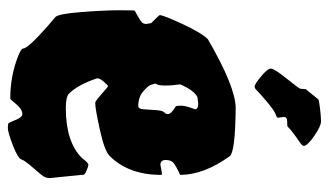

<svg xmlns="http://www.w3.org/2000/svg" viewBox="-190 -600 818 477"><g transform="rotate(90 218.5 -361.0)"><path d="M270 -658 272 -643Q272 -640 263 -637Q254 -634 231 -614.5Q208 -595 203.5 -590Q199 -585 194 -585Q189 -585 169.5 -601Q150 -617 150 -625.5Q150 -634 175 -665Q200 -696 200 -699Q201 -711 201 -712Q225 -742 226.5 -743.5Q228 -745 248.5 -747.5Q269 -750 281 -750Q293 -750 317.5 -733Q342 -716 342 -707Q342 -704 334 -698Q303 -677 294 -667Q294 -666 282 -666Q270 -666 270 -658ZM244 -389Q242 -391 242 -402.5Q242 -414 251 -437Q251 -445 237 -445L221 -443Q204 -435 189 -400Q192 -381 192 -362.5Q192 -344 187 -339Q188 -334 190.5 -327Q193 -320 207 -308Q221 -296 243 -296Q250 -296 251 -309Q252 -322 253 -339Q254 -356 258.5 -360.5Q263 -365 263 -369Q263 -378 244 -389ZM414 -154 422 -76Q422 -70 419.5 -64Q417 -58 397.5 -36Q378 -14 375.5 -5.5Q373 3 340.5 15.5Q308 28 297.5 28Q287 28 285.5 26Q284 24 280 15Q272 -8 263 -8Q251 -8 238.5 7Q226 22 225 22Q167 22 118 2Q100 -5 100 -10Q100 -22 42 -73L22 -90Q14 -97 9.5 -154Q5 -211 5 -248.5Q5 -286 6 -287Q7 -288 19 -294.5Q31 -301 35 -305Q39 -309 39 -316L37 -328Q17 -348 17 -349Q17 -358 39 -405.5Q61 -453 77 -469Q196 -538 248 -538Q354 -537 367 -524Q414 -459 414 -400Q390 -389 383.5 -383Q377 -377 377 -364Q377 -351 389 -351L411 -355Q414 -355 414 -353Q414 -272 367 -225Q354 -212 301.5 -200.5Q249 -189 235 -189Q231 -189 213 -205Q195 -221 193.5 -221Q192 -221 183 -211Q174 -201 174 -194Q190 -146 212 -124Q220 -116 248 -116Q332 -116 372 -156Q384 -172 388.5 -172Q393 -172 403.5 -167.5Q414 -163 414 -159Z"/></g></svg>

Font: Piedra
Style: Regular
Weight: 400
Designer: Angel Koziupa & Ale Paul
Foundry: Angel Koziupa and Alejandro Paul
Version: Version 1.000